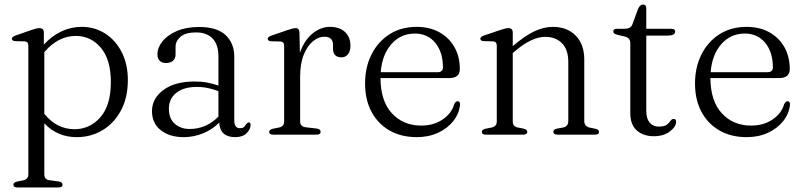

<svg xmlns="http://www.w3.org/2000/svg" viewBox="-20 -594 3550 847"><path d="M173.5 -450V-397.5Q208 -435 250.5 -455.2Q293 -475.5 340 -475.5Q399 -475.5 445.2 -445.2Q491.5 -415 517.8 -362.2Q544 -309.5 544 -241Q544 -163 513.5 -106.5Q483 -50 432 -19.5Q381 11 318.5 11Q233 11 175.5 -50V175Q175.5 198 197.5 201L239.5 206.5Q256 210 256 220.5Q256 233 238 233H56.5Q39 233 39 220.5Q39 211 55 207L82.5 201.5Q105 197 105 175V-392Q105 -410.5 89 -411.5L47.5 -412.5Q32.5 -413.5 32.5 -423Q32.5 -431.5 49 -437.5L119.5 -462Q142 -470 153.5 -470Q173.5 -470 173.5 -450ZM314.5 -435.5Q236.5 -435.5 175.5 -364V-92Q230 -24 309 -24Q376.5 -24 422.8 -76.8Q469 -129.5 469 -232Q469 -331 425 -383.2Q381 -435.5 314.5 -435.5Z M650.5 -103.5Q650.5 -159.5 700.8 -197Q751 -234.5 839.5 -234.5Q869 -234.5 895.2 -229.5Q921.5 -224.5 943.5 -216.5V-346Q943.5 -397.5 917.8 -424.2Q892 -451 845 -451Q798.5 -451 776.5 -432Q754.5 -413 754.5 -387.5V-353.5Q754.5 -335.5 742.8 -325.8Q731 -316 711.5 -316Q694 -316 684.2 -326.2Q674.5 -336.5 674.5 -354Q674.5 -384 696.8 -411.8Q719 -439.5 760.2 -457.2Q801.5 -475 858.5 -475Q937 -475 975.2 -439.2Q1013.5 -403.5 1013.5 -343.5V-62.5Q1013.5 -28.5 1038 -28.5Q1052 -28.5 1057.2 -34.5Q1062.5 -40.5 1066.5 -46.5Q1072 -54 1077.5 -54Q1085.5 -54 1085.5 -42.5Q1085.5 -24.5 1068.2 -6.8Q1051 11 1018 11Q950.5 11 947 -53Q916 -22 875 -5.5Q834 11 790 11Q728.5 11 689.5 -19.5Q650.5 -50 650.5 -103.5ZM725 -114Q725 -71 751 -48Q777 -25 816.5 -25Q889.5 -25 943.5 -79.5V-192Q922 -200 898.8 -205.2Q875.5 -210.5 848.5 -210.5Q790.5 -210.5 757.8 -184.5Q725 -158.5 725 -114Z M1301 -450 1303 -361.5Q1322.5 -416.5 1358.5 -446Q1394.5 -475.5 1435 -475.5Q1478 -475.5 1502 -452.8Q1526 -430 1526 -392.5Q1526 -368 1515 -354.5Q1504 -341 1487 -341Q1449 -341 1449 -380.5V-396Q1449 -432 1411 -432Q1385 -432 1360.5 -412Q1336 -392 1320 -352.8Q1304 -313.5 1304 -255V-58Q1304 -36 1329 -32.5L1376.5 -27Q1394.5 -24.5 1394.5 -12.5Q1394.5 0 1376 0H1185Q1167.5 0 1167.5 -12.5Q1167.5 -22 1183.5 -26L1211 -31.5Q1233.5 -36 1233.5 -58V-391.5Q1233.5 -410 1217.5 -411L1176 -412Q1161 -413 1161 -422.5Q1161 -431.5 1177.5 -437L1249 -461.5Q1264 -466.5 1271.8 -468.2Q1279.5 -470 1284.5 -470Q1300 -470 1301 -450Z M2008.5 -289Q2008.5 -249.5 1961 -249.5H1658.5Q1659 -148 1709 -94Q1759 -40 1838 -40Q1893 -40 1932.8 -67Q1972.5 -94 1984 -135Q1990.5 -147.5 1998.5 -147.5Q2010 -147.5 2009.5 -132Q2005.5 -92.5 1979.8 -60Q1954 -27.5 1912.2 -8.2Q1870.5 11 1818.5 11Q1749.5 11 1698.2 -18.5Q1647 -48 1618.8 -101Q1590.5 -154 1590.5 -226Q1590.5 -296.5 1618.5 -353Q1646.5 -409.5 1697.8 -442.5Q1749 -475.5 1818.5 -475.5Q1875 -475.5 1917.8 -452Q1960.5 -428.5 1984.5 -386.5Q2008.5 -344.5 2008.5 -289ZM1810 -446Q1747.5 -446 1706.5 -399.2Q1665.5 -352.5 1659.5 -275.5H1909.5Q1934 -275.5 1934 -296.5Q1934 -364 1900.2 -405Q1866.5 -446 1810 -446Z M2242 -450V-390.5Q2296.5 -437 2338 -456.2Q2379.5 -475.5 2419 -475.5Q2481.5 -475.5 2519.5 -437Q2557.5 -398.5 2557.5 -331.5V-60.5Q2557.5 -36 2582 -31L2606.5 -26Q2622.5 -22 2622.5 -12.5Q2622.5 0 2604.5 0H2439.5Q2421 0 2421 -13Q2421 -22.5 2436.5 -26.5L2464 -31.5Q2487 -36 2487 -60.5V-320Q2487 -375.5 2459 -403.5Q2431 -431.5 2385 -431.5Q2357 -431.5 2324 -416.5Q2291 -401.5 2252 -368.5L2242 -360V-58Q2242 -36 2264 -31.5L2290 -26.5Q2306 -22.5 2306 -13Q2306 0 2287.5 0H2123Q2105.5 0 2105.5 -12.5Q2105.5 -22 2121.5 -26L2149 -31.5Q2171.5 -36.5 2171.5 -58V-392Q2171.5 -410.5 2155.5 -411.5L2114 -412.5Q2099 -413.5 2099 -423Q2099 -432 2115.5 -437.5L2188 -462Q2211.5 -470 2222.5 -470Q2242 -470 2242 -450Z M2737.5 -432.5 2707.5 -439.5Q2694 -443 2689.8 -446.5Q2685.5 -450 2685.5 -455Q2685.5 -467 2701 -467H2734Q2762.5 -467 2769.5 -486L2795 -555Q2803.5 -574 2816.5 -574Q2831 -574 2831 -558.5V-467H2941Q2958.5 -467 2958.5 -455Q2958.5 -437 2925.5 -437H2831V-105Q2831 -71 2845.8 -53.2Q2860.5 -35.5 2886.5 -35.5Q2911 -35.5 2921.8 -44Q2932.5 -52.5 2938 -61Q2943.5 -69.5 2952 -69.5Q2962.5 -69.5 2962.5 -56.5Q2962.5 -35 2935 -14Q2907.5 7 2864.5 7Q2818 7 2789.2 -18.5Q2760.5 -44 2760.5 -95V-404.5Q2760.5 -426.5 2737.5 -432.5Z M3464 -289Q3464 -249.5 3416.5 -249.5H3114Q3114.5 -148 3164.5 -94Q3214.5 -40 3293.5 -40Q3348.5 -40 3388.2 -67Q3428 -94 3439.5 -135Q3446 -147.5 3454 -147.5Q3465.5 -147.5 3465 -132Q3461 -92.5 3435.2 -60Q3409.5 -27.5 3367.8 -8.2Q3326 11 3274 11Q3205 11 3153.8 -18.5Q3102.5 -48 3074.2 -101Q3046 -154 3046 -226Q3046 -296.5 3074 -353Q3102 -409.5 3153.2 -442.5Q3204.5 -475.5 3274 -475.5Q3330.5 -475.5 3373.2 -452Q3416 -428.5 3440 -386.5Q3464 -344.5 3464 -289ZM3265.5 -446Q3203 -446 3162 -399.2Q3121 -352.5 3115 -275.5H3365Q3389.5 -275.5 3389.5 -296.5Q3389.5 -364 3355.8 -405Q3322 -446 3265.5 -446Z"/></svg>

Font: Fraunces 9pt Light
Style: Regular
Weight: 300
Version: Version 1.000;[0bf87f6ff]